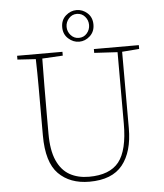

<svg xmlns="http://www.w3.org/2000/svg" viewBox="-59 -939 856 1004"><g transform="rotate(-5 368.5 -437.0)"><path d="M453 -656V-676H689V-656L599 -649V-248Q599 -124 544 -55.5Q489 13 370 13Q268 13 208 -47.5Q148 -108 148 -249V-361Q148 -434 148 -506Q148 -578 146 -650L50 -656V-676H288V-656L180 -650Q179 -578 178.5 -506.5Q178 -435 178 -361V-256Q178 -168 202 -114.5Q226 -61 269 -37Q312 -13 370 -13Q479 -13 527 -73.5Q575 -134 575 -274V-649ZM380 -741Q406 -741 422.5 -760Q439 -779 439 -804Q439 -829 422.5 -848Q406 -867 380 -867Q355 -867 338 -848Q321 -829 321 -804Q321 -779 338 -760Q355 -741 380 -741ZM380 -721Q349 -721 323.5 -744Q298 -767 298 -804Q298 -842 323.5 -864.5Q349 -887 380 -887Q412 -887 437 -864.5Q462 -842 462 -804Q462 -767 437 -744Q412 -721 380 -721Z"/></g></svg>

Font: Source Serif 4 ExtraLight
Style: Regular
Weight: 200
Designer: Frank Grießhammer
Foundry: Adobe
Version: Version 4.005;hotconv 1.1.0;makeotfexe 2.6.0